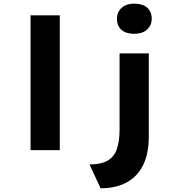

<svg xmlns="http://www.w3.org/2000/svg" viewBox="-20 -824 990 1054"><path d="M147.7 0V-740H308.1V0ZM532.2 209.6 471.4 78.8Q533.2 78.8 569.5 58.6Q605.8 38.3 621.1 -4.4Q636.4 -47 636.4 -114.2V-530.7H796.8V-76Q796.8 20.8 764.9 83.9Q733 146.9 673.7 178.3Q614.4 209.6 532.2 209.6ZM717.4 -638.4Q672.3 -638.4 647.1 -660Q621.9 -681.6 621.9 -721.2Q621.9 -757.6 647.6 -780.8Q673.3 -804 717.4 -804Q762.4 -804 787.6 -782.4Q812.8 -760.8 812.8 -721.2Q812.8 -684.7 787.1 -661.6Q761.4 -638.4 717.4 -638.4Z"/></svg>

Font: Lexend Giga
Style: Regular
Weight: 400
Designer: Bonnie Shaver-Troup, Thomas Jockin
Foundry: Lexend
Version: Version 1.007